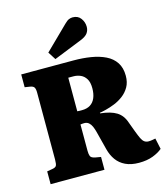

<svg xmlns="http://www.w3.org/2000/svg" viewBox="-138 -1068 1036 1188"><g transform="rotate(-15 380.0 -474.0)"><path d="M605 14Q554 14 518.5 -3Q483 -20 461.5 -50Q440 -80 430 -119L399 -240Q394 -259 387 -275Q380 -291 368.5 -301Q357 -311 340 -311Q334 -311 327.5 -310.5Q321 -310 315 -309V-140Q315 -119 320 -106Q325 -93 351 -88L386 -82V0H41V-82L76 -88Q95 -91 101 -100.5Q107 -110 107 -140V-569Q107 -592 100.5 -602.5Q94 -613 73 -616L41 -621V-703H376Q435 -703 487 -694.5Q539 -686 579 -666.5Q619 -647 641.5 -613Q664 -579 664 -528Q664 -486 647 -456.5Q630 -427 603.5 -407Q577 -387 547 -375Q517 -363 491 -356.5Q465 -350 450 -348V-344Q517 -337 554 -314Q591 -291 607 -242L630 -180Q641 -151 649.5 -133Q658 -115 669 -107Q680 -99 696 -99Q707 -99 718 -101Q729 -103 740 -105L755 -35Q732 -15 694 -0.5Q656 14 605 14ZM347 -392Q379 -392 400.5 -405.5Q422 -419 433 -445Q444 -471 444 -507Q444 -545 430.5 -567Q417 -589 395.5 -598.5Q374 -608 350 -608H317V-393Q325 -392 332.5 -392Q340 -392 347 -392ZM270 -740 238 -790 387 -936Q403 -952 415 -957Q427 -962 439 -962Q473 -962 491 -937.5Q509 -913 509 -883Q509 -860 496 -842.5Q483 -825 450 -812Z"/></g></svg>

Font: Literata 18pt ExtraBold
Style: Regular
Weight: 800
Designer: Latin by Veronika Burian and Jose Scaglione. Greek by Irene Vlachou. Cyrillic by Vera Evstafieva.
Foundry: TypeTogether
Version: Version 3.103;gftools[0.9.29]